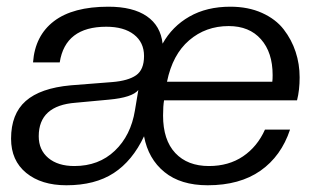

<svg xmlns="http://www.w3.org/2000/svg" viewBox="-20 -546 948 576"><path d="M603 9.8Q522 9.8 473.4 -29.8Q424.8 -69.3 412.1 -137.2Q377.4 -63.5 321.3 -26.9Q265.1 9.8 179.2 9.8Q104 9.8 58.6 -27.3Q13.2 -64.5 13.2 -129.9Q13.2 -204.1 57.1 -242.9Q101.1 -281.7 191.9 -290L316.9 -299.8Q364.7 -303.7 388.4 -320.3Q412.1 -336.9 412.1 -377.9Q412.1 -418.9 381.8 -442.4Q351.6 -465.8 298.8 -465.8Q175.8 -465.8 159.2 -358.9H79.1Q85 -439 141.8 -482.4Q198.7 -525.9 305.2 -525.9Q378.9 -525.9 420.4 -497.3Q461.9 -468.8 467.8 -415Q496.6 -466.8 548.3 -496.3Q600.1 -525.9 670.9 -525.9Q724.6 -525.9 765.9 -507.3Q807.1 -488.8 831.1 -457.8Q855 -426.8 866.9 -390.4Q878.9 -354 878.9 -314Q878.9 -275.4 871.1 -245.1H472.2Q469.2 -228 469.2 -199.2Q469.2 -126 505.9 -86.9Q542.5 -47.9 606.9 -47.9Q666 -47.9 709 -76.9Q752 -106 774.9 -157.2H850.1Q823.7 -77.6 761.5 -33.9Q699.2 9.8 603 9.8ZM203.1 -47.9Q276.4 -47.9 324.5 -93.8Q372.6 -139.6 384.8 -214.8L395 -275.9Q376.5 -253.4 307.1 -247.1L207 -237.8Q96.2 -229.5 96.2 -137.2Q96.2 -96.2 125 -72Q153.8 -47.9 203.1 -47.9ZM666 -467.8Q597.2 -467.8 547.4 -425Q497.6 -382.3 481 -300.8H796.9Q797.9 -307.6 797.9 -320.8Q797.9 -388.7 762.9 -428.2Q728 -467.8 666 -467.8Z"/></svg>

Font: Creato Display
Style: Italic
Weight: 400
Italic angle: -10°
Version: Version 1.000